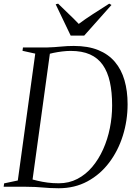

<svg xmlns="http://www.w3.org/2000/svg" viewBox="-32 -996 712 1024"><path d="M90.5 -743H221.5Q257 -744 292 -747.5Q327 -751 361.5 -751Q437.5 -751 491.8 -729Q546 -707 580.8 -666Q615.5 -625 632 -567.8Q648.5 -510.5 648.5 -440.5Q648.5 -353 623.2 -272.5Q598 -192 550.2 -128.8Q502.5 -65.5 434.5 -28.8Q366.5 8 281 8Q254 8 234.2 6.8Q214.5 5.5 196 4Q177.5 2.5 156 1.2Q134.5 0 103.5 0H-12.5L-10 -18L63 -33.5L156 -710L88 -725ZM138.5 -15.5 122.5 -43.5Q144 -37.5 168.8 -31.8Q193.5 -26 221.5 -22.2Q249.5 -18.5 281.5 -18.5Q336 -18.5 381 -42Q426 -65.5 460.2 -106.2Q494.5 -147 518.2 -200Q542 -253 554 -313Q566 -373 566 -433.5Q566 -504.5 554 -558.8Q542 -613 516 -650Q490 -687 447.8 -705.8Q405.5 -724.5 344.5 -724.5Q323 -724.5 299 -721.5Q275 -718.5 253.2 -714Q231.5 -709.5 217.5 -705.5L236.5 -728ZM345 -806 265 -973 278 -976.5Q304.5 -950 332.2 -924Q360 -898 388 -868.5Q422 -894 461.5 -919.5Q501 -945 550.5 -976.5L562.5 -969.5L417 -806Z"/></svg>

Font: Merriweather 144pt Light
Style: Italic
Weight: 300
Italic angle: -7.8°
Version: Version 2.101